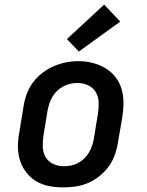

<svg xmlns="http://www.w3.org/2000/svg" viewBox="-20 -807 640 835"><path d="M254 8Q223 8 192.5 2Q162 -4 137 -19Q112 -34 94 -57.5Q76 -81 67 -109.5Q58 -138 58 -169.5Q58 -201 64 -232L82 -342Q86 -369 95.5 -396Q105 -423 122 -446.5Q139 -470 162.5 -488.5Q186 -507 212.5 -518.5Q239 -530 266 -535.5Q293 -541 321 -541Q353 -541 382.5 -533.5Q412 -526 437.5 -511Q463 -496 481.5 -472.5Q500 -449 508.5 -420.5Q517 -392 517 -360.5Q517 -329 512 -298L493 -188Q489 -161 479.5 -134Q470 -107 453 -83.5Q436 -60 413 -41.5Q390 -23 363.5 -11.5Q337 0 309 4Q281 8 254 8ZM256 -84Q272 -84 288 -87Q304 -90 318.5 -97.5Q333 -105 345.5 -117Q358 -129 366.5 -143Q375 -157 380 -172Q385 -187 388 -203L406 -313Q410 -338 409 -362.5Q408 -387 396.5 -406.5Q385 -426 363 -436Q341 -446 317 -446Q301 -446 285.5 -442.5Q270 -439 255.5 -431.5Q241 -424 229 -412.5Q217 -401 208.5 -387Q200 -373 195 -357.5Q190 -342 187 -327L169 -217Q165 -193 166 -168.5Q167 -144 178 -124.5Q189 -105 210.5 -94.5Q232 -84 256 -84Q256 -84 256 -84Q256 -84 256 -84ZM323 -583 271 -637 433 -787 503 -713Z"/></svg>

Font: Iosevka Curly Slab SmBdEx
Style: Italic
Weight: 600
Width: 7
Italic angle: -9°
Monospace: yes
Designer: Belleve Invis
Foundry: Belleve Invis
Version: Version 11.1.0; ttfautohint (v1.8.3)